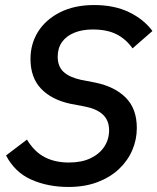

<svg xmlns="http://www.w3.org/2000/svg" viewBox="-20 -730 625 762"><path d="M252 12Q170 12 104.5 -17Q39 -46 4 -113L87 -176Q116 -128 157 -106.5Q198 -85 253 -85Q304 -85 339.5 -102Q375 -119 394 -148Q413 -177 413 -213Q413 -252 388.5 -275Q364 -298 318 -307L260 -318Q185 -334 143 -378Q101 -422 101 -496Q101 -556 131 -604Q161 -652 218 -681Q275 -710 354 -710Q433 -710 491.5 -682Q550 -654 585 -607L506 -538Q480 -575 442.5 -594Q405 -613 348 -613Q306 -613 274.5 -600Q243 -587 226 -563Q209 -539 209 -505Q209 -466 232.5 -444.5Q256 -423 302 -413L359 -402Q436 -386 479.5 -342Q523 -298 523 -222Q523 -176 505 -134Q487 -92 452 -59Q417 -26 366.5 -7Q316 12 252 12Z"/></svg>

Font: IBM Plex Sans Medium
Style: Italic
Weight: 500
Italic angle: -11.31°
Designer: Mike Abbink, Paul van der Laan, Pieter van Rosmalen
Foundry: Bold Monday
Version: Version 3.201